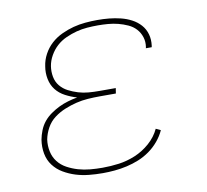

<svg xmlns="http://www.w3.org/2000/svg" viewBox="-65 -599 730 678"><g transform="rotate(-10 300.0 -260.0)"><path d="M251 8Q226 8 201.5 5.5Q177 3 154.5 -4Q132 -11 111.5 -23Q91 -35 77 -53.5Q63 -72 58.5 -96Q54 -120 58 -146Q61 -162 67.5 -178.5Q74 -195 85 -208.5Q96 -222 111 -232.5Q126 -243 141.5 -250.5Q157 -258 174 -263Q191 -268 208 -271Q187 -277 167 -287.5Q147 -298 134 -314.5Q121 -331 116.5 -353.5Q112 -376 116 -399Q119 -421 130 -441.5Q141 -462 158 -477.5Q175 -493 196.5 -503Q218 -513 239 -518.5Q260 -524 282 -526Q304 -528 325 -528Q347 -528 367.5 -526Q388 -524 408.5 -519Q429 -514 447 -504.5Q465 -495 478 -480.5Q491 -466 496.5 -446.5Q502 -427 499 -405L498 -400H477L478 -404Q481 -423 475.5 -440Q470 -457 458.5 -469.5Q447 -482 430.5 -489.5Q414 -497 396.5 -501.5Q379 -506 360.5 -507.5Q342 -509 324 -509Q305 -509 285.5 -507.5Q266 -506 247 -501Q228 -496 209 -487.5Q190 -479 175 -465.5Q160 -452 149.5 -433.5Q139 -415 136 -396Q133 -377 136.5 -358Q140 -339 151.5 -325Q163 -311 179.5 -302.5Q196 -294 214 -288.5Q232 -283 251 -281.5Q270 -280 290 -280H348L345 -261H287Q266 -261 244.5 -259.5Q223 -258 202.5 -253Q182 -248 161 -239.5Q140 -231 122 -217.5Q104 -204 93 -184Q82 -164 78 -143Q75 -121 79.5 -100Q84 -79 96.5 -63Q109 -47 127.5 -37Q146 -27 166.5 -21Q187 -15 209 -13Q231 -11 253 -11Q283 -11 312.5 -15Q342 -19 371 -31Q400 -43 424.5 -64.5Q449 -86 462 -114L479 -106Q470 -86 455 -68Q440 -50 421 -36.5Q402 -23 381 -14.5Q360 -6 338 -1Q316 4 294 6Q272 8 251 8Z"/></g></svg>

Font: Iosevka HT Thin Extended
Style: Italic
Weight: 100
Width: 7
Italic angle: -9°
Monospace: yes
Designer: Belleve Invis
Foundry: Belleve Invis
Version: Version 32.3.0; ttfautohint (v1.8.4)